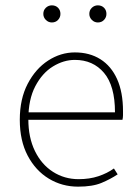

<svg xmlns="http://www.w3.org/2000/svg" viewBox="-20 -686 518 718"><path d="M272 12Q212 12 162.5 -18Q113 -48 83.5 -104Q54 -160 54 -238Q54 -316 83.5 -372.5Q113 -429 160 -459.5Q207 -490 260 -490Q315 -490 355.5 -464.5Q396 -439 418 -390Q440 -341 440 -270Q440 -263 440 -255Q440 -247 438 -238H70V-266H410Q410 -365 369 -413.5Q328 -462 260 -462Q218 -462 178 -437.5Q138 -413 112 -363.5Q86 -314 86 -240Q86 -172 110.5 -121.5Q135 -71 178 -43.5Q221 -16 274 -16Q315 -16 348 -27Q381 -38 406 -56L420 -34Q393 -16 359.5 -2Q326 12 272 12ZM174 -602Q161 -602 151.5 -611.5Q142 -621 142 -634Q142 -648 151.5 -657Q161 -666 174 -666Q188 -666 197 -657Q206 -648 206 -634Q206 -621 197 -611.5Q188 -602 174 -602ZM346 -602Q333 -602 323.5 -611.5Q314 -621 314 -634Q314 -648 323.5 -657Q333 -666 346 -666Q360 -666 369 -657Q378 -648 378 -634Q378 -621 369 -611.5Q360 -602 346 -602Z"/></svg>

Font: Mada ExtraLight
Style: Regular
Weight: 250
Designer: Khaled Hosny
Version: Version 1.5